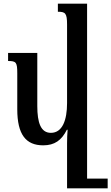

<svg xmlns="http://www.w3.org/2000/svg" viewBox="-20 -780 606 1045"><path d="M566 192H454V-760H295V-716C335 -716 345 -709 345 -647V-219C345 -127 320 -57 257 -57C202 -57 183 -112 183 -203V-492H24V-448C68 -448 74 -441 74 -381V-185C74 -48 121 11 215 11C277 11 315 -16 344 -74H348C346 -49 345 -25 345 -1V245H566Z"/></svg>

Font: Noto Serif Armenian Condensed Semi
Style: Regular
Weight: 600
Width: 3
Designer: Monotype Design Team
Foundry: Monotype Imaging Inc.
Version: Version 1.901